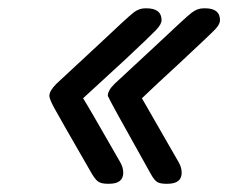

<svg xmlns="http://www.w3.org/2000/svg" viewBox="-20 -447 565 467"><path d="M100.1 -213.9Q100.1 -226.1 117.2 -243.2Q161.1 -284.2 221.2 -339.8Q290 -404.8 304 -415.8Q317.9 -426.8 333 -426.8Q334 -426.8 335 -426.8H335.9Q373 -426.8 373 -397.9Q373 -388.2 359.6 -374Q346.2 -359.9 284.2 -301.8Q225.1 -247.6 182.1 -208Q190.9 -194.8 272 -53.2Q279.8 -40 279.8 -26.9Q279.8 0 245.1 0H242.2Q227.1 0 219.5 -4.9Q211.9 -9.8 203.1 -24.9Q124 -162.1 112.1 -184.1Q100.1 -206.1 100.1 -213.9ZM242.2 -213.9Q242.2 -227.1 258.8 -243.2Q302.7 -284.2 362.8 -339.8Q431.6 -404.8 445.8 -415.8Q460 -426.8 475.1 -426.8Q476.1 -426.8 477.1 -426.8H479Q515.1 -426.8 515.1 -397.9Q515.1 -388.2 503.7 -376Q492.2 -363.8 414.1 -291Q360.8 -242.2 325.2 -208Q327.1 -205.1 414.1 -53.2Q421.9 -40 421.9 -26.9Q421.9 0 387.2 0H383.8Q369.6 0 362.3 -4.4Q355 -8.8 346.2 -24.9Q244.1 -207 242.2 -213.9Z"/></svg>

Font: CMU Typewriter Text
Style: BoldItalic
Weight: 700
Italic angle: -14.04°
Version: Version 0.7.0